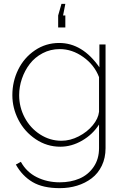

<svg xmlns="http://www.w3.org/2000/svg" viewBox="-20 -750 647 993"><path d="M317.9 -730 306.2 -669.9H317.9V-607.9H280.8V-669.9L297.9 -730ZM43.9 -257.8Q43.9 -328.6 74.2 -390.1Q104.5 -451.7 160.6 -489.7Q216.8 -527.8 286.1 -527.8Q406.2 -527.8 494.1 -401.9V-520H525.9V16.1Q525.9 66.9 506.6 106.9Q487.3 147 454.1 172.1Q420.9 197.3 378.9 210.2Q336.9 223.1 289.1 223.1Q202.1 223.1 148.7 191.7Q95.2 160.2 62 101.1L87.9 86.9Q117.2 140.1 170.7 166.5Q224.1 192.9 289.1 192.9Q345.7 192.9 390.9 173.6Q436 154.3 464.1 113.5Q492.2 72.8 492.2 16.1V-106Q459.5 -54.7 404.8 -22.9Q350.1 8.8 292 8.8Q222.7 8.8 164.8 -30Q106.9 -68.8 75.4 -129.9Q43.9 -190.9 43.9 -257.8ZM492.2 -171.9V-351.1Q468.3 -414.1 410.6 -455.1Q353 -496.1 289.1 -496.1Q241.2 -496.1 200.7 -474.9Q160.2 -453.6 134 -419.4Q107.9 -385.3 93.5 -343.3Q79.1 -301.3 79.1 -257.8Q79.1 -195.8 107.9 -141.6Q136.7 -87.4 187.5 -54.7Q238.3 -22 297.9 -22Q342.8 -22 387 -44.7Q431.2 -67.4 459.7 -102.1Q488.3 -136.7 492.2 -171.9Z"/></svg>

Font: Rawline ExtraLight
Style: Regular
Weight: 275
Designer: Matt McInerney, Pablo Impallari, Rodrigo Fuenzalida
Foundry: Matt McInerney, Pablo Impallari, Rodrigo Fuenzalida
Version: Version 4.020;PS 004.020;hotconv 1.0.88;makeotf.lib2.5.64775